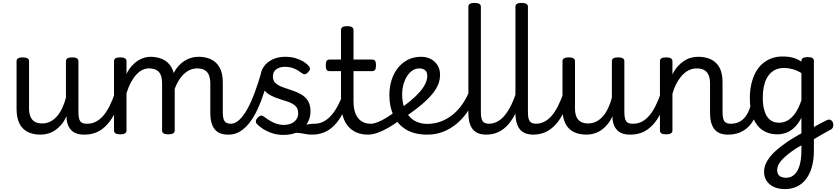

<svg xmlns="http://www.w3.org/2000/svg" viewBox="-20 -910 5758 1322"><path d="M260 17Q207 17 170 -2Q133 -21 113.5 -60.5Q94 -100 94 -161V-489Q94 -502 104.5 -508.5Q115 -515 136 -515Q158 -515 169 -508.5Q180 -502 180 -489V-163Q180 -129 190 -106Q200 -83 220 -71.5Q240 -60 271 -60Q301 -60 326.5 -73Q352 -86 372.5 -109.5Q393 -133 408.5 -166Q424 -199 434 -237V-489Q434 -502 444.5 -508.5Q455 -515 477 -515Q498 -515 509 -508.5Q520 -502 520 -489V-138Q520 -94 532 -76Q544 -58 577 -58Q591 -58 598 -46.5Q605 -35 603.5 -20.5Q602 -6 591 5.5Q580 17 558 17Q534 17 514 11.5Q494 6 478.5 -6.5Q463 -19 453 -38.5Q443 -58 439 -85L438 -109Q423 -77 403.5 -53.5Q384 -30 361.5 -14.5Q339 1 313 9Q287 17 260 17Z M563 17Q549 17 542.5 5.5Q536 -6 537.5 -20.5Q539 -35 550 -46.5Q561 -58 582 -58Q611 -58 638 -71Q665 -84 689 -111Q713 -138 734 -179.5Q755 -221 774 -276Q779 -291 791 -290.5Q803 -290 812.5 -280.5Q822 -271 819 -259Q799 -189 773.5 -137Q748 -85 716.5 -51Q685 -17 647 0Q609 17 563 17Z M1552 17Q1521 17 1498 8.5Q1475 0 1459.5 -18.5Q1444 -37 1436 -65.5Q1428 -94 1428 -135V-334Q1428 -368 1419 -391.5Q1410 -415 1390 -427Q1370 -439 1336 -439Q1307 -439 1279.5 -424.5Q1252 -410 1228 -380.5Q1204 -351 1186 -306Q1168 -261 1158 -201L1130 -200Q1130 -278 1147.5 -337.5Q1165 -397 1195 -438Q1225 -479 1264.5 -499Q1304 -519 1348 -519Q1396 -519 1433 -501.5Q1470 -484 1492 -445.5Q1514 -407 1514 -343V-138Q1514 -94 1526 -76Q1538 -58 1571 -58Q1585 -58 1591.5 -46.5Q1598 -35 1596.5 -20.5Q1595 -6 1584 5.5Q1573 17 1552 17ZM807 15Q786 15 775.5 8.5Q765 2 765 -11V-489Q765 -502 775.5 -508.5Q786 -515 807 -515Q829 -515 840 -508.5Q851 -502 851 -489V-401Q868 -435 888.5 -457.5Q909 -480 931 -493.5Q953 -507 975 -513Q997 -519 1016 -519Q1063 -519 1101 -501.5Q1139 -484 1161 -445.5Q1183 -407 1183 -343V-11Q1183 2 1172 8.5Q1161 15 1139 15Q1117 15 1106.5 8.5Q1096 2 1096 -11V-334Q1096 -368 1087.5 -391.5Q1079 -415 1058.5 -427Q1038 -439 1004 -439Q982 -439 960.5 -428.5Q939 -418 918.5 -396Q898 -374 881 -342Q864 -310 851 -268V-11Q851 2 840 8.5Q829 15 807 15Z M1555 17Q1541 17 1536.5 5.5Q1532 -6 1535 -20.5Q1538 -35 1547 -46.5Q1556 -58 1570 -58Q1599 -58 1627.5 -84.5Q1656 -111 1682.5 -158.5Q1709 -206 1733.5 -271.5Q1758 -337 1780 -415Q1785 -432 1799 -433Q1813 -434 1824.5 -425.5Q1836 -417 1833 -402Q1818 -337 1798.5 -275Q1779 -213 1754.5 -160Q1730 -107 1700 -67.5Q1670 -28 1634 -5.5Q1598 17 1555 17Z M2003 -20Q2036 -35 2060.5 -43.5Q2085 -52 2105.5 -55Q2126 -58 2145 -58Q2154 -58 2156 -46.5Q2158 -35 2154.5 -20.5Q2151 -6 2143.5 5.5Q2136 17 2127 17Q2103 17 2079 12Q2055 7 2031 5Q2007 3 1981 13ZM1931 19Q1891 19 1855.5 7.5Q1820 -4 1792.5 -21.5Q1765 -39 1748 -57Q1741 -65 1742 -77Q1743 -89 1756 -102Q1767 -112 1776 -114Q1785 -116 1796 -108Q1832 -80 1865.5 -65Q1899 -50 1932 -50Q1961 -50 1983.5 -59Q2006 -68 2019.5 -86.5Q2033 -105 2033 -131Q2033 -163 2014 -180.5Q1995 -198 1965.5 -208.5Q1936 -219 1903 -229Q1870 -239 1840.5 -255Q1811 -271 1792 -299Q1773 -327 1773 -374Q1773 -416 1794.5 -448.5Q1816 -481 1854.5 -500Q1893 -519 1943 -519Q1982 -519 2013 -510Q2044 -501 2067.5 -487Q2091 -473 2105 -456Q2116 -444 2114.5 -434Q2113 -424 2101 -413Q2090 -400 2079.5 -399Q2069 -398 2057 -407Q2030 -428 2002.5 -439Q1975 -450 1942 -450Q1907 -450 1883 -433.5Q1859 -417 1859 -383Q1859 -354 1877.5 -337.5Q1896 -321 1925.5 -310Q1955 -299 1988.5 -288.5Q2022 -278 2051.5 -261.5Q2081 -245 2099.5 -217Q2118 -189 2118 -143Q2118 -101 2097.5 -64Q2077 -27 2035.5 -4Q1994 19 1931 19Z M2127 17Q2113 17 2106.5 5.5Q2100 -6 2101.5 -20.5Q2103 -35 2114 -46.5Q2125 -58 2146 -58Q2176 -58 2203.5 -71Q2231 -84 2255 -109Q2279 -134 2301 -173Q2323 -212 2342 -264Q2347 -279 2359.5 -278Q2372 -277 2381 -268Q2390 -259 2387 -248Q2366 -180 2340.5 -130.5Q2315 -81 2283 -48Q2251 -15 2212.5 1Q2174 17 2127 17Z M2515 17Q2469 17 2434.5 2Q2400 -13 2376 -41.5Q2352 -70 2340 -112.5Q2328 -155 2328 -211V-420H2250Q2236 -420 2229.5 -429Q2223 -438 2223 -460Q2223 -483 2229.5 -491.5Q2236 -500 2250 -500H2328V-704Q2328 -717 2338.5 -723.5Q2349 -730 2371 -730Q2392 -730 2403 -723.5Q2414 -717 2414 -704V-500H2541Q2556 -500 2562.5 -491.5Q2569 -483 2569 -460Q2569 -438 2562.5 -429Q2556 -420 2541 -420H2414V-214Q2414 -176 2421.5 -147.5Q2429 -119 2444 -99Q2459 -79 2481.5 -68.5Q2504 -58 2533 -58Q2547 -58 2554 -46.5Q2561 -35 2559.5 -20.5Q2558 -6 2547 5.5Q2536 17 2515 17Z M2515 17Q2501 17 2494.5 5.5Q2488 -6 2489.5 -20.5Q2491 -35 2502 -46.5Q2513 -58 2534 -58Q2554 -58 2581.5 -69Q2609 -80 2641.5 -100Q2674 -120 2709 -147Q2722 -158 2733.5 -154.5Q2745 -151 2751.5 -140Q2758 -129 2757.5 -115.5Q2757 -102 2745 -92Q2701 -58 2659 -33.5Q2617 -9 2580 4Q2543 17 2515 17Z M2714 -146Q2767 -183 2806 -215.5Q2845 -248 2870.5 -277.5Q2896 -307 2909 -334.5Q2922 -362 2922 -387Q2922 -415 2906.5 -427Q2891 -439 2867 -439Q2842 -439 2820.5 -425Q2799 -411 2783 -386Q2767 -361 2758 -328.5Q2749 -296 2749 -260Q2749 -210 2762 -172Q2775 -134 2798.5 -108Q2822 -82 2853.5 -69.5Q2885 -57 2923 -57Q2938 -57 2945 -45.5Q2952 -34 2952 -19.5Q2952 -5 2945 6Q2938 17 2923 17Q2834 17 2776 -18Q2718 -53 2689.5 -114.5Q2661 -176 2661 -255Q2661 -310 2676 -358Q2691 -406 2720 -442.5Q2749 -479 2789 -499Q2829 -519 2879 -519Q2917 -519 2946.5 -503.5Q2976 -488 2993 -460Q3010 -432 3010 -395Q3010 -361 2997 -328.5Q2984 -296 2956 -262Q2928 -228 2885 -191.5Q2842 -155 2783 -114Z M2922 17Q2913 17 2908 6Q2903 -5 2903 -19.5Q2903 -34 2908 -45.5Q2913 -57 2922 -57Q2970 -57 3014 -73Q3058 -89 3095.5 -119Q3133 -149 3163 -192Q3193 -235 3214 -289Q3218 -300 3230.5 -298.5Q3243 -297 3253.5 -289.5Q3264 -282 3260 -271Q3241 -206 3207.5 -153.5Q3174 -101 3129.5 -62.5Q3085 -24 3033 -3.5Q2981 17 2922 17Z M3329 17Q3299 17 3275.5 8.5Q3252 0 3236.5 -18.5Q3221 -37 3213 -65.5Q3205 -94 3205 -135V-864Q3205 -877 3215.5 -883.5Q3226 -890 3247 -890Q3269 -890 3280 -883.5Q3291 -877 3291 -864V-138Q3291 -94 3303 -76Q3315 -58 3348 -58Q3362 -58 3369 -46.5Q3376 -35 3374.5 -20.5Q3373 -6 3362 5.5Q3351 17 3329 17Z M3327 17Q3313 17 3306.5 5.5Q3300 -6 3301.5 -20.5Q3303 -35 3314 -46.5Q3325 -58 3346 -58Q3375 -58 3402 -71.5Q3429 -85 3453 -113Q3477 -141 3498.5 -184Q3520 -227 3538 -286Q3544 -300 3555.5 -299.5Q3567 -299 3576.5 -290Q3586 -281 3583 -269Q3562 -196 3536.5 -142.5Q3511 -89 3480 -53.5Q3449 -18 3411 -0.5Q3373 17 3327 17Z M3653 17Q3623 17 3599.5 8.5Q3576 0 3560.5 -18.5Q3545 -37 3537 -65.5Q3529 -94 3529 -135V-864Q3529 -877 3539.5 -883.5Q3550 -890 3571 -890Q3593 -890 3604 -883.5Q3615 -877 3615 -864V-138Q3615 -94 3627 -76Q3639 -58 3672 -58Q3686 -58 3693 -46.5Q3700 -35 3698.5 -20.5Q3697 -6 3686 5.5Q3675 17 3653 17Z M3651 17Q3637 17 3630.5 5.5Q3624 -6 3625.5 -20.5Q3627 -35 3638 -46.5Q3649 -58 3670 -58Q3699 -58 3726 -71Q3753 -84 3777 -111Q3801 -138 3822 -179.5Q3843 -221 3862 -276Q3867 -291 3879 -290.5Q3891 -290 3900.5 -280.5Q3910 -271 3907 -259Q3887 -189 3861.5 -137Q3836 -85 3804.5 -51Q3773 -17 3735 0Q3697 17 3651 17Z M4019 17Q3966 17 3929 -2Q3892 -21 3872.5 -60.5Q3853 -100 3853 -161V-489Q3853 -502 3863.5 -508.5Q3874 -515 3895 -515Q3917 -515 3928 -508.5Q3939 -502 3939 -489V-163Q3939 -129 3949 -106Q3959 -83 3979 -71.5Q3999 -60 4030 -60Q4060 -60 4085.5 -73Q4111 -86 4131.5 -109.5Q4152 -133 4167.5 -166Q4183 -199 4193 -237V-489Q4193 -502 4203.5 -508.5Q4214 -515 4236 -515Q4257 -515 4268 -508.5Q4279 -502 4279 -489V-138Q4279 -94 4291 -76Q4303 -58 4336 -58Q4350 -58 4357 -46.5Q4364 -35 4362.5 -20.5Q4361 -6 4350 5.5Q4339 17 4317 17Q4293 17 4273 11.5Q4253 6 4237.5 -6.5Q4222 -19 4212 -38.5Q4202 -58 4198 -85L4197 -109Q4182 -77 4162.5 -53.5Q4143 -30 4120.5 -14.5Q4098 1 4072 9Q4046 17 4019 17Z M4322 17Q4308 17 4301.5 5.5Q4295 -6 4296.5 -20.5Q4298 -35 4309 -46.5Q4320 -58 4341 -58Q4370 -58 4397 -71Q4424 -84 4448 -111Q4472 -138 4493 -179.5Q4514 -221 4533 -276Q4538 -291 4550 -290.5Q4562 -290 4571.5 -280.5Q4581 -271 4578 -259Q4558 -189 4532.5 -137Q4507 -85 4475.5 -51Q4444 -17 4406 0Q4368 17 4322 17Z M4993 17Q4963 17 4939.5 8.5Q4916 0 4900.5 -18.5Q4885 -37 4877 -65.5Q4869 -94 4869 -135V-334Q4869 -368 4859.5 -391.5Q4850 -415 4830 -427Q4810 -439 4776 -439Q4752 -439 4727.5 -428.5Q4703 -418 4681.5 -396Q4660 -374 4641.5 -341.5Q4623 -309 4610 -264V-11Q4610 2 4599 8.5Q4588 15 4566 15Q4545 15 4534.5 8.5Q4524 2 4524 -11V-489Q4524 -502 4534.5 -508.5Q4545 -515 4566 -515Q4588 -515 4599 -508.5Q4610 -502 4610 -489V-397Q4625 -429 4645 -451.5Q4665 -474 4688 -489.5Q4711 -505 4736 -512Q4761 -519 4788 -519Q4837 -519 4874.5 -501.5Q4912 -484 4933.5 -445.5Q4955 -407 4955 -343V-138Q4955 -94 4967 -76Q4979 -58 5012 -58Q5026 -58 5033 -46.5Q5040 -35 5038.5 -20.5Q5037 -6 5026 5.5Q5015 17 4993 17Z M4993 17Q4979 17 4972.5 5.5Q4966 -6 4967.5 -20.5Q4969 -35 4980 -46.5Q4991 -58 5012 -58Q5039 -58 5061.5 -67Q5084 -76 5102.5 -95Q5121 -114 5134.5 -144Q5148 -174 5156 -215Q5159 -230 5172 -233.5Q5185 -237 5197 -232Q5209 -227 5207 -212Q5199 -153 5180.5 -109.5Q5162 -66 5134.5 -38.5Q5107 -11 5071.5 3Q5036 17 4993 17Z M5561 -22Q5578 -32 5594 -41Q5610 -50 5624.5 -58Q5639 -66 5651.5 -72Q5664 -78 5674 -83Q5690 -90 5700.5 -83.5Q5711 -77 5715.5 -64Q5720 -51 5716 -37Q5712 -23 5697 -16Q5684 -9 5667 0.5Q5650 10 5632.5 20Q5615 30 5597 40.5Q5579 51 5561 61ZM5385 392Q5320 392 5280.5 359.5Q5241 327 5241 272Q5241 245 5251.5 220Q5262 195 5282 169.5Q5302 144 5333.5 117.5Q5365 91 5406 63Q5422 53 5437 43.5Q5452 34 5467.5 25.5Q5483 17 5498 8V-99Q5475 -55 5447.5 -30Q5420 -5 5390.5 5Q5361 15 5331 15Q5275 15 5232.5 -12.5Q5190 -40 5166.5 -95.5Q5143 -151 5143 -234Q5143 -286 5153 -330Q5163 -374 5181.5 -409.5Q5200 -445 5227.5 -469.5Q5255 -494 5290 -507.5Q5325 -521 5367 -521Q5394 -521 5414.5 -518Q5435 -515 5455 -508Q5475 -501 5498 -486V-491Q5498 -504 5508.5 -510.5Q5519 -517 5541 -517Q5562 -517 5573 -510.5Q5584 -504 5584 -491V127Q5584 190 5570 239.5Q5556 289 5530 323Q5504 357 5467 374.5Q5430 392 5385 392ZM5393 314Q5426 314 5449.5 292.5Q5473 271 5485.5 229Q5498 187 5498 123V91Q5485 98 5474 104.5Q5463 111 5453 117.5Q5443 124 5432 132Q5406 151 5387 168Q5368 185 5355.5 200.5Q5343 216 5337 231Q5331 246 5331 262Q5331 278 5338 290Q5345 302 5359 308Q5373 314 5393 314ZM5344 -65Q5375 -65 5403 -80.5Q5431 -96 5455.5 -130.5Q5480 -165 5498 -220V-407Q5466 -426 5436.5 -434Q5407 -442 5378 -442Q5351 -442 5328 -433.5Q5305 -425 5287.5 -408.5Q5270 -392 5257.5 -367.5Q5245 -343 5238.5 -310.5Q5232 -278 5232 -237Q5232 -185 5244 -146Q5256 -107 5280.5 -86Q5305 -65 5344 -65Z"/></svg>

Font: Playwrite IT Moderna
Style: Regular
Weight: 400
Designer: Veronika Burian, José Scaglione
Foundry: TypeTogether
Version: Version 1.002